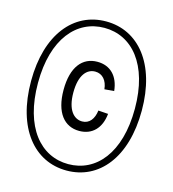

<svg xmlns="http://www.w3.org/2000/svg" viewBox="-112 -834 843 938"><g transform="rotate(15 310.0 -365.0)"><path d="M244 -365C244 -455 280 -491.5 321.5 -491.5C358.5 -491.5 382.5 -462.5 386.5 -419.5L435 -423.5C427.5 -498 384.5 -540.5 319.5 -540.5C244.5 -540.5 194.5 -482 194.5 -365.5C194.5 -250 244.5 -191 319.5 -191C384.5 -191 427.5 -233.5 435 -308L385 -311.5C380 -269 358.5 -239.5 321.5 -239.5C280 -239.5 244 -277 244 -365ZM30 -366C30 -127 146.5 12 310 12C473 12 590 -127 590 -366C590 -603 473 -742 310 -742C146.5 -742 30 -603 30 -366ZM65 -366C65 -590 170.5 -709.5 310 -709.5C449.5 -709.5 555 -590 555 -366C555 -140.5 449.5 -20.5 310 -20.5C170.5 -20.5 65 -140.5 65 -366Z"/></g></svg>

Font: Monaspace Argon ExtraLight
Style: Regular
Weight: 200
Designer: Riley Cran & the Lettermatic Team
Foundry: Lettermatic
Version: Version 1.000 (Monaspace Argon)